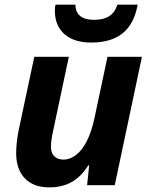

<svg xmlns="http://www.w3.org/2000/svg" viewBox="-20 -788 643 817"><path d="M48.8 -136.2Q48.8 -181.6 60.5 -239.3L126 -546.4H272.9L206.5 -233.4Q196.8 -191.4 196.8 -162.1Q196.8 -136.7 211.2 -122.8Q225.6 -108.9 250 -108.9Q278.3 -108.9 304 -128.9Q329.6 -148.9 348.6 -186Q369.6 -227.1 382.3 -287.1L437.5 -546.4H584L468.3 0H350.6L359.4 -84H355.5Q325.2 -36.1 284.9 -13.4Q244.6 9.3 189.9 9.3Q122.6 9.3 85.7 -29.1Q48.8 -67.4 48.8 -136.2ZM213.4 -742.7Q213.4 -760.7 216.8 -768.1H300.8Q300.8 -763.7 301.8 -756.8Q305.2 -730.5 325 -717Q344.7 -703.6 379.9 -703.6Q420.9 -703.6 444.8 -719.2Q468.8 -734.9 479.5 -768.1H565.9Q550.8 -686 502 -646.5Q453.1 -606.9 367.7 -606.9Q294.9 -606.9 254.2 -642.8Q213.4 -678.7 213.4 -742.7Z"/></svg>

Font: Viking Open Sans
Style: Bold Italic
Weight: 700
Italic angle: -12°
Foundry: Ascender Corporation
Version: Version 2.000